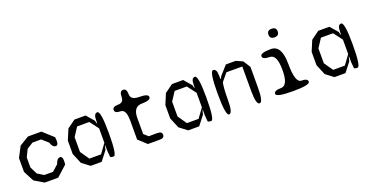

<svg xmlns="http://www.w3.org/2000/svg" viewBox="-31 -1363 3912 2035"><g transform="rotate(-20 1925.0 -345.0)"><path d="M488 -96 371 10H219L113 -53L51 -171V-327L113 -446L219 -510H370L487 -404Q499 -313 463 -313Q426 -313 408 -372L339 -433H242L172 -389L131 -306V-192L172 -110L242 -67H340L409 -128Q427 -188 463 -188Q499 -188 488 -96Z M997 -500Q1037 -500 1037 -250Q1037 0 1001 0Q965 0 963 -11L957 -79V-133Q957 -150 953 -140Q949 -130 941 -93L861 10H737L650 -56L601 -174V-324L651 -443L743 -510H869L943 -424Q950 -389 953.5 -389.5Q957 -390 957 -427Q957 -500 997 -500ZM882 -67 957 -170V-333L882 -432H745L681 -334V-167L750 -67Z M1474 -425Q1375 -425 1375 -298V-117L1423 -74Q1444 -75 1468 -75Q1492 -75 1519 -75Q1572 -75 1572 -38Q1572 0 1519 0H1386L1295 -84V-298Q1295 -425 1232 -425Q1168 -425 1168 -463Q1168 -500 1232 -500Q1295 -500 1295 -565Q1295 -630 1335 -630Q1375 -630 1375 -565Q1375 -500 1474 -500Q1572 -500 1572 -463Q1572 -425 1474 -425Z M2097 -500Q2137 -500 2137 -250Q2137 0 2101 0Q2065 0 2063 -11L2057 -79V-133Q2057 -150 2053 -140Q2049 -130 2041 -93L1961 10H1837L1750 -56L1701 -174V-324L1751 -443L1843 -510H1969L2043 -424Q2050 -389 2053.5 -389.5Q2057 -390 2057 -427Q2057 -500 2097 -500ZM1982 -67 2057 -170V-333L1982 -432H1845L1781 -334V-167L1850 -67Z M2562 -510 2636 -477 2687 -397V-166Q2687 0 2647 0Q2607 0 2607 -156V-430H2428L2357 -344Q2343 -290 2343 -146Q2343 0 2303 0Q2263 0 2263 -250Q2263 -500 2303 -500Q2343 -500 2343 -426Q2343 -351 2361 -409L2451 -510Z M3087 -652Q3087 -603 3035 -603Q2983 -603 2983 -652Q2983 -700 3035 -700Q3087 -700 3087 -652ZM3145 -75Q3215 -75 3215 -38Q3215 0 3025 0Q2835 0 2835 -38Q2835 -75 2915 -75Q2995 -75 2995 -250Q2995 -425 2915 -425Q2835 -425 2835 -463Q2835 -500 2955 -500Q3075 -500 3075 -288Q3075 -75 3145 -75Z M3747 -500Q3787 -500 3787 -250Q3787 0 3751 0Q3715 0 3713 -11L3707 -79V-133Q3707 -150 3703 -140Q3699 -130 3691 -93L3611 10H3487L3400 -56L3351 -174V-324L3401 -443L3493 -510H3619L3693 -424Q3700 -389 3703.5 -389.5Q3707 -390 3707 -427Q3707 -500 3747 -500ZM3632 -67 3707 -170V-333L3632 -432H3495L3431 -334V-167L3500 -67Z"/></g></svg>

Font: Syne Mono
Style: Regular
Weight: 400
Monospace: yes
Designer: Lucas Descroix
Foundry: Bonjour Monde
Version: Version 2.000; ttfautohint (v1.8.3)